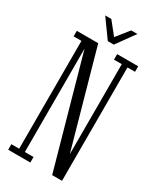

<svg xmlns="http://www.w3.org/2000/svg" viewBox="-211 -910 816 979"><g transform="rotate(30 197.0 -420.0)"><path d="M16.5 0V-32.5H62.5V-667.5H16.5V-700H142.5L302.5 -128.5H300V-667.5H254V-700H378V-667.5H333.5V0H275.5L93 -652H96V-32.5H147V0ZM179.5 -733.5 102.5 -840.5H138.5L197 -767.5L255.5 -840.5H292L215 -733.5Z"/></g></svg>

Font: Imbue Thin 10pt Light
Style: Regular
Weight: 300
Version: Version 1.102